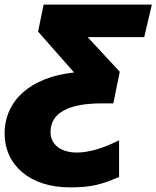

<svg xmlns="http://www.w3.org/2000/svg" viewBox="-31 -572 678 832"><path d="M272 240C370 240 411 226 485 195V36C415 71 354 89 302 89C233 89 188 55 188 0C188 -86 272 -124 410 -124H460L488 -261L349 -411H594L627 -552H158L134 -435L290 -258C102 -238 -11 -137 -11 7C-11 141 96 240 272 240Z"/></svg>

Font: Noto Sans Black
Style: Italic
Weight: 900
Italic angle: -12°
Designer: Monotype Design Team
Foundry: Monotype Imaging Inc.
Version: Version 2.013